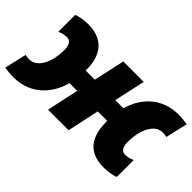

<svg xmlns="http://www.w3.org/2000/svg" viewBox="-87 -884 1216 1216"><g transform="rotate(45 521.0 -276.5)"><path d="M68 10C208 10 309 -80 345 -215H414L368 0H552L598 -215H683V-206C683 -42 767 10 874 10C911 10 953 4 977 -7V-158C955 -149 935 -143 916 -143C884 -143 869 -167 869 -214C869 -321 912 -412 983 -412C996 -412 1008 -410 1020 -408L1054 -556C1030 -560 1004 -563 974 -563C835 -563 736 -476 699 -344H626L672 -553H489L443 -344H361V-355C361 -499 282 -563 168 -563C131 -563 89 -557 65 -546V-395C87 -404 107 -410 126 -410C158 -410 174 -387 174 -339C174 -232 130 -141 59 -141C46 -141 34 -143 22 -145L-12 3C12 7 38 10 68 10Z"/></g></svg>

Font: Noto Sans UI Black
Style: Italic
Weight: 900
Italic angle: -372°
Designer: Monotype Design Team
Foundry: Monotype Imaging Inc.
Version: Version 1.901